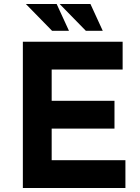

<svg xmlns="http://www.w3.org/2000/svg" viewBox="-20 -946 706 966"><path d="M95 -736H597V-596H240V-439H556V-299H240V-140H611V0H95ZM110 -926H265L327 -791H242ZM280 -926H435L497 -791H412Z"/></svg>

Font: Synthetic
Style: Bold
Weight: 700
Designer: Santiago Orozco
Foundry: Typemade
Version: Version 2.000; ttfautohint (v1.8.4.7-5d5b)